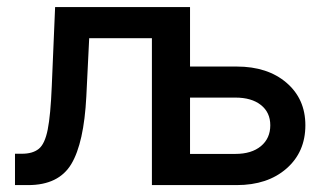

<svg xmlns="http://www.w3.org/2000/svg" viewBox="-20 -536 937 556"><path d="M23.4 0V-90.8H43.9Q74.7 -90.8 92.3 -105Q109.9 -119.1 118.2 -160.9Q126.5 -202.6 129.9 -286.1L139.6 -515.6H522.9V0H419.9V-425.3H238.3L230 -256.8Q223.1 -122.1 186.5 -61Q149.9 0 61.5 0ZM530.3 -343.3H665.5Q754.9 -343.3 809.6 -296.4Q864.3 -249.5 864.3 -173.3Q864.3 -95.7 809.6 -47.9Q754.9 0 665.5 0H427.2V-515.6H530.3ZM530.3 -253.4V-90.3H661.6Q708.5 -90.3 735.6 -112.8Q762.7 -135.3 762.7 -173.3Q762.7 -210.4 735.6 -231.9Q708.5 -253.4 661.6 -253.4Z"/></svg>

Font: Inter Display Medium
Style: Regular
Weight: 500
Designer: Rasmus Andersson
Foundry: rsms
Version: Version 4.001;git-9221beed3